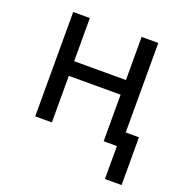

<svg xmlns="http://www.w3.org/2000/svg" viewBox="-125 -628 849 899"><g transform="rotate(20 300.0 -178.0)"><path d="M578 164H495V0H429V-232H171V0H88V-520H171V-305H429V-520H512V-74H578Z"/></g></svg>

Font: Zed Mono Extended
Style: Regular
Weight: 400
Width: 7
Monospace: yes
Designer: Belleve Invis
Foundry: Belleve Invis
Version: Version 1.0.0; ttfautohint (v1.8.4)